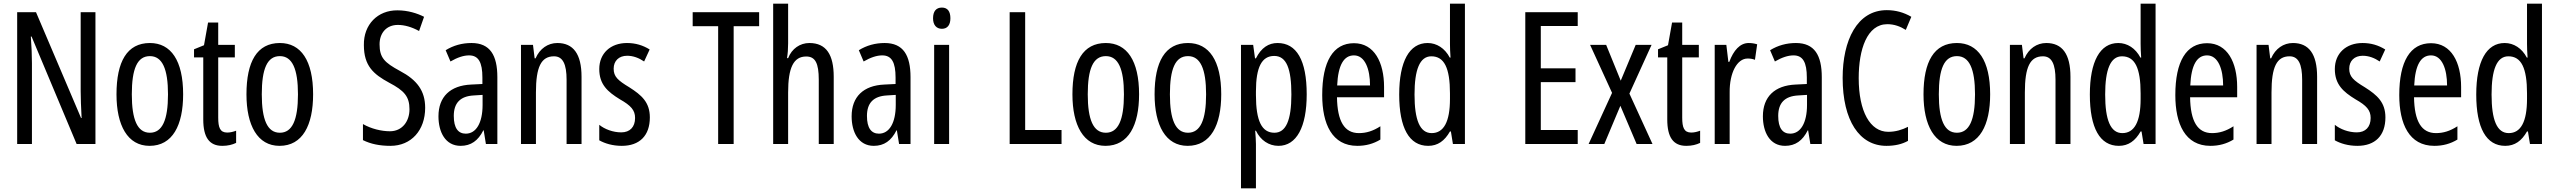

<svg xmlns="http://www.w3.org/2000/svg" viewBox="-20 -780 13853 1040"><path d="M497 0V-714H417V-286C417 -248 419 -200 422 -141H419L175 -714H73V0H153V-438C153 -479 151 -527 147 -582H151L395 0Z M972 -269C972 -452 906 -547 792 -547C668 -547 611 -446 611 -269C611 -101 671 10 790 10C915 10 972 -102 972 -269ZM694 -269C694 -407 723 -476 792 -476C859 -476 890 -407 890 -269C890 -130 859 -61 792 -61C724 -61 694 -132 694 -269Z M1211 -62C1172 -62 1162 -89 1162 -143V-469H1252V-537H1162V-658H1107L1085 -535L1031 -513V-469H1081V-133C1081 -37 1113 10 1184 10C1214 10 1238 4 1259 -6V-72C1243 -66 1227 -62 1211 -62Z M1676 -269C1676 -452 1610 -547 1496 -547C1372 -547 1315 -446 1315 -269C1315 -101 1375 10 1494 10C1619 10 1676 -102 1676 -269ZM1398 -269C1398 -407 1427 -476 1496 -476C1563 -476 1594 -407 1594 -269C1594 -130 1563 -61 1496 -61C1428 -61 1398 -132 1398 -269Z M2283 -196C2283 -288 2239 -347 2146 -396C2063 -441 2036 -467 2036 -540C2036 -601 2073 -645 2135 -645C2171 -645 2210 -634 2250 -612L2277 -689C2240 -708 2189 -724 2133 -724C2026 -725 1949 -647 1951 -536C1951 -423 2003 -378 2088 -332C2170 -289 2198 -257 2198 -188C2198 -123 2159 -69 2092 -69C2047 -69 1991 -82 1946 -108V-21C1988 0 2037 10 2095 10C2208 10 2283 -75 2283 -196Z M2534 -547C2483 -547 2436 -534 2394 -508L2420 -447C2458 -469 2491 -480 2521 -480C2572 -480 2593 -442 2593 -360V-325L2532 -322C2419 -317 2355 -256 2355 -150C2355 -65 2392 10 2475 10C2531 10 2570 -18 2598 -74H2600L2612 0H2674V-362C2674 -480 2635 -547 2534 -547ZM2546 -263 2594 -266V-212C2594 -114 2559 -56 2503 -56C2462 -56 2438 -86 2438 -152C2438 -222 2473 -259 2546 -263Z M2999 -547C2948 -547 2904 -517 2881 -464H2876L2867 -537H2802V0H2883V-279C2883 -417 2911 -475 2981 -475C3029 -475 3049 -432 3049 -348V0H3130V-364C3130 -488 3085 -547 2999 -547Z M3500 -144C3500 -226 3455 -265 3389 -307C3326 -345 3304 -365 3304 -408C3304 -450 3332 -478 3377 -478C3410 -478 3441 -466 3469 -447L3499 -512C3462 -535 3422 -547 3376 -547C3287 -547 3226 -491 3226 -406C3226 -323 3271 -283 3338 -242C3398 -208 3420 -183 3420 -141C3420 -92 3392 -63 3345 -63C3301 -63 3255 -80 3226 -104V-20C3256 -3 3298 10 3348 10C3444 10 3500 -45 3500 -144Z M3954 0V-638H4092V-714H3732V-638H3870V0Z M4249 -545V-760H4168V0H4249V-279C4249 -413 4278 -474 4347 -474C4396 -474 4415 -438 4415 -348V0H4496V-364C4496 -483 4456 -547 4364 -547C4314 -547 4269 -517 4249 -465H4243C4247 -489 4249 -516 4249 -545Z M4772 -547C4721 -547 4674 -534 4632 -508L4658 -447C4696 -469 4729 -480 4759 -480C4810 -480 4831 -442 4831 -360V-325L4770 -322C4657 -317 4593 -256 4593 -150C4593 -65 4630 10 4713 10C4769 10 4808 -18 4836 -74H4838L4850 0H4912V-362C4912 -480 4873 -547 4772 -547ZM4784 -263 4832 -266V-212C4832 -114 4797 -56 4741 -56C4700 -56 4676 -86 4676 -152C4676 -222 4711 -259 4784 -263Z M5082 -739C5051 -739 5034 -719 5034 -681C5034 -645 5052 -624 5082 -624C5112 -624 5128 -645 5128 -681C5128 -718 5113 -739 5082 -739ZM5121 -537H5040V0H5121Z M5449 0H5730V-76H5533V-714H5449Z M6150 -269C6150 -452 6084 -547 5970 -547C5846 -547 5789 -446 5789 -269C5789 -101 5849 10 5968 10C6093 10 6150 -102 6150 -269ZM5872 -269C5872 -407 5901 -476 5970 -476C6037 -476 6068 -407 6068 -269C6068 -130 6037 -61 5970 -61C5902 -61 5872 -132 5872 -269Z M6595 -269C6595 -452 6529 -547 6415 -547C6291 -547 6234 -446 6234 -269C6234 -101 6294 10 6413 10C6538 10 6595 -102 6595 -269ZM6317 -269C6317 -407 6346 -476 6415 -476C6482 -476 6513 -407 6513 -269C6513 -130 6482 -61 6415 -61C6347 -61 6317 -132 6317 -269Z M6900 -547C6852 -547 6812 -522 6783 -464H6778L6768 -537H6702V240H6783V0C6783 -20 6781 -44 6779 -72H6783C6808 -20 6853 10 6905 10C7003 10 7058 -92 7058 -269C7058 -454 7003 -547 6900 -547ZM6882 -477C6949 -477 6975 -407 6975 -268C6975 -127 6945 -61 6883 -61C6815 -61 6783 -124 6783 -265V-285C6783 -417 6815 -477 6882 -477Z M7314 -546C7201 -546 7142 -447 7142 -265C7142 -109 7195 10 7332 10C7378 10 7419 -1 7457 -24V-96C7417 -70 7380 -59 7341 -59C7262 -59 7224 -123 7222 -253H7477V-309C7477 -442 7424 -546 7314 -546ZM7314 -480C7374 -480 7401 -405 7401 -317H7223C7228 -428 7259 -480 7314 -480Z M7716 10C7768 10 7805 -17 7834 -68H7839L7850 0H7915V-760H7834V-542C7834 -521 7835 -498 7837 -468H7833C7806 -519 7762 -547 7713 -547C7614 -547 7559 -447 7559 -268C7559 -87 7613 10 7716 10ZM7735 -59C7671 -59 7642 -130 7642 -268C7642 -402 7670 -475 7733 -475C7803 -475 7834 -412 7834 -274V-244C7834 -120 7800 -59 7735 -59Z M8526 0V-76H8326V-335H8514V-410H8326V-639H8526V-714H8242V0Z M8712 -277 8585 0H8670L8757 -207L8845 0H8931L8806 -273L8926 -537H8840L8759 -343L8680 -537H8593Z M9141 -62C9102 -62 9092 -89 9092 -143V-469H9182V-537H9092V-658H9037L9015 -535L8961 -513V-469H9011V-133C9011 -37 9043 10 9114 10C9144 10 9168 4 9189 -6V-72C9173 -66 9157 -62 9141 -62Z M9452 -547C9405 -547 9370 -507 9347 -445H9342L9331 -537H9268V0H9349V-280C9348 -385 9389 -463 9446 -463C9461 -463 9474 -461 9486 -456L9498 -540C9482 -545 9467 -547 9452 -547Z M9708 -547C9657 -547 9610 -534 9568 -508L9594 -447C9632 -469 9665 -480 9695 -480C9746 -480 9767 -442 9767 -360V-325L9706 -322C9593 -317 9529 -256 9529 -150C9529 -65 9566 10 9649 10C9705 10 9744 -18 9772 -74H9774L9786 0H9848V-362C9848 -480 9809 -547 9708 -547ZM9720 -263 9768 -266V-212C9768 -114 9733 -56 9677 -56C9636 -56 9612 -86 9612 -152C9612 -222 9647 -259 9720 -263Z M10203 -649C10240 -649 10273 -637 10303 -618L10333 -689C10292 -713 10248 -725 10200 -725C10039 -725 9961 -561 9961 -358C9961 -127 10052 10 10198 10C10244 10 10283 1 10315 -17V-93C10283 -77 10248 -66 10208 -66C10110 -66 10048 -176 10048 -357C10048 -512 10093 -649 10203 -649Z M10760 -269C10760 -452 10694 -547 10580 -547C10456 -547 10399 -446 10399 -269C10399 -101 10459 10 10578 10C10703 10 10760 -102 10760 -269ZM10482 -269C10482 -407 10511 -476 10580 -476C10647 -476 10678 -407 10678 -269C10678 -130 10647 -61 10580 -61C10512 -61 10482 -132 10482 -269Z M11064 -547C11013 -547 10969 -517 10946 -464H10941L10932 -537H10867V0H10948V-279C10948 -417 10976 -475 11046 -475C11094 -475 11114 -432 11114 -348V0H11195V-364C11195 -488 11150 -547 11064 -547Z M11457 10C11509 10 11546 -17 11575 -68H11580L11591 0H11656V-760H11575V-542C11575 -521 11576 -498 11578 -468H11574C11547 -519 11503 -547 11454 -547C11355 -547 11300 -447 11300 -268C11300 -87 11354 10 11457 10ZM11476 -59C11412 -59 11383 -130 11383 -268C11383 -402 11411 -475 11474 -475C11544 -475 11575 -412 11575 -274V-244C11575 -120 11541 -59 11476 -59Z M11935 -546C11822 -546 11763 -447 11763 -265C11763 -109 11816 10 11953 10C11999 10 12040 -1 12078 -24V-96C12038 -70 12001 -59 11962 -59C11883 -59 11845 -123 11843 -253H12098V-309C12098 -442 12045 -546 11935 -546ZM11935 -480C11995 -480 12022 -405 12022 -317H11844C11849 -428 11880 -480 11935 -480Z M12400 -547C12349 -547 12305 -517 12282 -464H12277L12268 -537H12203V0H12284V-279C12284 -417 12312 -475 12382 -475C12430 -475 12450 -432 12450 -348V0H12531V-364C12531 -488 12486 -547 12400 -547Z M12901 -144C12901 -226 12856 -265 12790 -307C12727 -345 12705 -365 12705 -408C12705 -450 12733 -478 12778 -478C12811 -478 12842 -466 12870 -447L12900 -512C12863 -535 12823 -547 12777 -547C12688 -547 12627 -491 12627 -406C12627 -323 12672 -283 12739 -242C12799 -208 12821 -183 12821 -141C12821 -92 12793 -63 12746 -63C12702 -63 12656 -80 12627 -104V-20C12657 -3 12699 10 12749 10C12845 10 12901 -45 12901 -144Z M13148 -546C13035 -546 12976 -447 12976 -265C12976 -109 13029 10 13166 10C13212 10 13253 -1 13291 -24V-96C13251 -70 13214 -59 13175 -59C13096 -59 13058 -123 13056 -253H13311V-309C13311 -442 13258 -546 13148 -546ZM13148 -480C13208 -480 13235 -405 13235 -317H13057C13062 -428 13093 -480 13148 -480Z M13550 10C13602 10 13639 -17 13668 -68H13673L13684 0H13749V-760H13668V-542C13668 -521 13669 -498 13671 -468H13667C13640 -519 13596 -547 13547 -547C13448 -547 13393 -447 13393 -268C13393 -87 13447 10 13550 10ZM13569 -59C13505 -59 13476 -130 13476 -268C13476 -402 13504 -475 13567 -475C13637 -475 13668 -412 13668 -274V-244C13668 -120 13634 -59 13569 -59Z"/></svg>

Font: Noto Sans Thai Looped ExtraCondensed
Style: Regular
Weight: 400
Width: 2
Designer: Sasikarn Vongin, Ben Mitchell
Foundry: The Fontpad Ltd
Version: Version 1.001